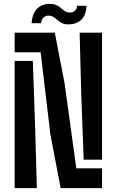

<svg xmlns="http://www.w3.org/2000/svg" viewBox="-20 -968 601 988"><path d="M292.2 0 239.5 -274.5 189 -699.1H55.4V-800H262L312.1 -540.3L372.7 -101.9H505.1V0ZM55.4 0V-654.6H149L161 -305.7L169.7 0ZM410.5 -146.4 398 -486.7 389.8 -800H505.1V-146.4ZM376.6 -938.2H424.9Q423 -887.8 396.4 -864.7Q369.8 -841.7 329.6 -842.6Q305.2 -843.2 290.3 -853.7Q275.4 -864.2 263.2 -875Q250.9 -885.8 234.2 -887.4Q216.7 -889.1 205.2 -879.2Q193.7 -869.3 190.9 -848.7H142.6Q146.6 -901.6 173.3 -925.6Q199.9 -949.7 241.1 -947.9Q259.8 -947.3 272.2 -940.9Q284.6 -934.6 294 -926.2Q303.4 -917.7 312.8 -911.2Q322.1 -904.6 334.6 -903.7Q354 -902.2 365.1 -912.2Q376.1 -922.1 376.6 -938.2Z"/></svg>

Font: Big Shoulders Stencil Text Thin
Style: Regular
Weight: 100
Designer: Patric King
Foundry: XO Type Co
Version: Version 2.001